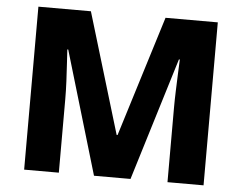

<svg xmlns="http://www.w3.org/2000/svg" viewBox="-51 -776 1056 838"><g transform="rotate(5 477.0 -357.0)"><path d="M390 0 230 -539H226Q227 -519 229.5 -481.5Q232 -444 234 -401Q236 -358 236 -322V0H84V-714H314L473 -186H477L641 -714H870V0H712V-326Q712 -360 713.5 -401.5Q715 -443 716.5 -480.5Q718 -518 719 -538H715L550 0Z"/></g></svg>

Font: Noto Sans Malayalam ExtraBold
Style: Regular
Weight: 800
Designer: Jelle Bosma - Monotype Design Team
Foundry: Monotype Imaging Inc.
Version: Version 2.104; ttfautohint (v1.8.4.7-5d5b)